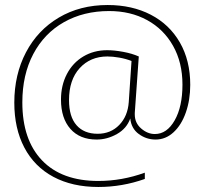

<svg xmlns="http://www.w3.org/2000/svg" viewBox="-20 -690 815 765"><path d="M37 -281Q37 -393 83.5 -481.5Q130 -570 214.5 -620Q299 -670 409 -670Q506 -670 580.5 -631.5Q655 -593 696.5 -521Q738 -449 738 -352Q738 -292 720.5 -242Q703 -192 671.5 -163Q640 -134 600 -134Q563 -134 533 -156Q503 -178 499 -218Q485 -178 446 -156Q407 -134 365 -134Q298 -134 260.5 -176.5Q223 -219 223 -293Q223 -350 246.5 -395Q270 -440 312 -465Q354 -490 407 -490Q435 -490 470.5 -483.5Q506 -477 533 -465L517 -240V-234Q517 -200 542.5 -178Q568 -156 597 -156Q645 -156 676 -210.5Q707 -265 707 -353Q707 -441 669.5 -507.5Q632 -574 566 -610Q500 -646 415 -646Q313 -646 234.5 -601.5Q156 -557 112.5 -474.5Q69 -392 69 -282Q69 -133 147.5 -51Q226 31 372 31Q466 31 557 -2V23Q467 55 372 55Q268 55 192.5 14.5Q117 -26 77 -102Q37 -178 37 -281ZM493 -283 504 -447Q481 -456 455 -460.5Q429 -465 408 -465Q340 -465 297.5 -418.5Q255 -372 255 -291Q255 -225 285 -191Q315 -157 369 -157Q421 -157 455 -192Q489 -227 493 -283Z"/></svg>

Font: Taviraj Thin
Style: Regular
Weight: 100
Designer: Katatrad Team
Foundry: CadsonDemak
Version: Version 1.030